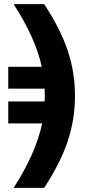

<svg xmlns="http://www.w3.org/2000/svg" viewBox="-20 -722 413 929"><path d="M45.9 -702.1H193.8Q272.5 -582 307.6 -477.1Q342.8 -372.1 342.8 -257.8Q342.8 -144 307.6 -38.8Q272.5 66.4 193.8 187H45.9Q153.3 20 184.1 -125H20V-231H195.8Q196.8 -239.7 196.8 -257.8Q196.8 -280.8 195.8 -293H20V-398.9H182.1Q152.3 -537.1 45.9 -702.1Z"/></svg>

Font: LT Superior
Style: Bold
Weight: 400
Designer: Daniel Lyons
Foundry: LyonsType
Version: Version 1.000